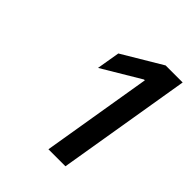

<svg xmlns="http://www.w3.org/2000/svg" viewBox="-136 -877 589 589"><g transform="rotate(45 158.5 -582.0)"><path d="M244.3 -363.6 316.8 -799.7H242.9L114.3 -723L101.6 -647.7L226.6 -722.3H230.1L170.5 -363.6Z"/></g></svg>

Font: Riot Sans 2.0
Style: Italic
Weight: 400
Italic angle: -9.39999°
Designer: Rasmus Andersson
Foundry: rsms
Version: Version 3.006;hotconv 1.0.109;makeotfexe 2.5.65596